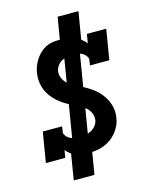

<svg xmlns="http://www.w3.org/2000/svg" viewBox="-136 -924 872 1112"><g transform="rotate(-15 300.0 -368.0)"><path d="M289 -29Q270 -29 251.5 -31.5Q233 -34 215.5 -40.5Q198 -47 183.5 -57.5Q169 -68 159 -82L151 -37H35L65 -218H181L175 -179Q179 -166 188 -156.5Q197 -147 209 -141.5Q221 -136 234.5 -134Q248 -132 262 -132Q280 -132 298 -135Q316 -138 332.5 -146.5Q349 -155 361 -170Q373 -185 376 -203Q379 -224 371.5 -242.5Q364 -261 350.5 -274.5Q337 -288 320 -297.5Q303 -307 285.5 -315.5Q268 -324 250.5 -333Q233 -342 217 -353Q201 -364 187 -376.5Q173 -389 160.5 -404Q148 -419 139 -436Q130 -453 124.5 -472.5Q119 -492 118 -512Q117 -532 120 -553Q123 -574 130.5 -593.5Q138 -613 149.5 -631Q161 -649 177 -664.5Q193 -680 212.5 -690Q232 -700 252.5 -703Q273 -706 293 -706Q316 -706 338 -703Q360 -700 380.5 -692.5Q401 -685 418.5 -673Q436 -661 449 -644L458 -698H574L544 -517H428L434 -556Q430 -568 421 -578Q412 -588 400.5 -593.5Q389 -599 375 -601Q361 -603 347 -603Q331 -603 314 -600Q297 -597 281.5 -588.5Q266 -580 255 -565Q244 -550 241 -533Q238 -513 245.5 -494Q253 -475 266 -461.5Q279 -448 296 -438.5Q313 -429 330.5 -420.5Q348 -412 365 -402.5Q382 -393 398 -382.5Q414 -372 428.5 -359.5Q443 -347 455 -332Q467 -317 476.5 -300.5Q486 -284 492 -264.5Q498 -245 499.5 -225Q501 -205 497 -184Q494 -161 484 -139.5Q474 -118 458.5 -99Q443 -80 423 -66Q403 -52 380.5 -43.5Q358 -35 335 -32Q312 -29 289 -29ZM165 102 198 -100 213 -98 303 -643H350L289 -652L320 -838H445L411 -635L396 -637L306 -92H259L320 -83L289 102Z"/></g></svg>

Font: Iosevka Slab XBdEx
Style: Italic
Weight: 800
Width: 7
Italic angle: -9°
Monospace: yes
Designer: Belleve Invis
Foundry: Belleve Invis
Version: Version 11.1.1; ttfautohint (v1.8.3)